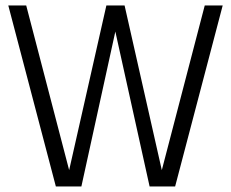

<svg xmlns="http://www.w3.org/2000/svg" viewBox="-20 -670 830 690"><path d="M427.7 -650.4 561.5 -58.6 715.8 -650.4H780.3L609.4 0H517.6L394.5 -556.6L272.5 0H180.7L9.8 -650.4H74.2L228.5 -58.6L362.3 -650.4Z"/></svg>

Font: Lohit Devanagari
Style: Regular
Weight: 400
Version: 2.95.4